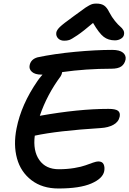

<svg xmlns="http://www.w3.org/2000/svg" viewBox="-20 -1028 728 1081"><path d="M341.8 -798.8Q319.8 -798.8 307.1 -812Q294.4 -825.2 296.9 -844.2Q299.3 -858.9 317.1 -876.2Q335 -893.6 397.9 -939Q413.1 -949.7 433.6 -964.8Q454.1 -980 461.9 -985.4Q469.7 -990.7 481.7 -997.3Q493.7 -1003.9 502.4 -1005.9Q511.2 -1007.8 522.9 -1007.8Q549.8 -1007.8 565.9 -997.1Q582 -986.3 595.2 -959Q609.9 -931.2 627.4 -909.7Q645 -888.2 656.5 -878.9Q668 -869.6 674.3 -858.4Q680.7 -847.2 678.2 -834Q676.3 -819.3 661.1 -810.1Q646 -800.8 627 -800.8Q589.8 -800.8 564 -820.6Q538.1 -840.3 503.9 -898.9Q449.7 -852.5 415.8 -829.6Q381.8 -806.6 369.6 -802.7Q357.4 -798.8 341.8 -798.8ZM309.1 33.2Q218.3 33.2 157.5 -13.2Q96.7 -59.6 75.7 -136Q54.7 -212.4 73.2 -305.2Q99.6 -439.5 190.9 -571.8Q197.8 -583 219.2 -607.9H212.9Q177.2 -607.9 159.7 -623.5Q142.1 -639.2 147 -661.1Q153.8 -694.3 190.9 -705.1Q284.2 -725.1 401.9 -736.1Q519.5 -747.1 611.8 -747.1Q653.3 -747.1 672.1 -731.7Q690.9 -716.3 687 -692.9Q681.6 -667.5 663.3 -654.3Q645 -641.1 606.9 -641.1Q464.4 -641.1 330.1 -622.1Q328.1 -609.4 321.8 -599.1Q244.1 -494.1 204.1 -376Q422.4 -415 590.8 -415Q629.9 -415 644 -404.5Q658.2 -394 653.8 -371.1Q647.5 -341.3 618.4 -325.4Q589.4 -309.6 547.9 -307.1Q301.8 -291.5 175.8 -264.2Q165 -178.7 201.4 -127Q237.8 -75.2 311 -75.2Q357.4 -75.2 398.2 -82Q439 -88.9 461.2 -97.2Q483.4 -105.5 503.4 -112.3Q523.4 -119.1 533.2 -119.1Q555.7 -119.1 563.2 -103.5Q570.8 -87.9 566.9 -64.9Q559.1 -22.9 494.1 5.1Q429.2 33.2 309.1 33.2Z"/></svg>

Font: Shantell Sans Irregular
Style: Italic
Weight: 500
Italic angle: -11.31°
Designer: Stephen Nixon, Anya Danilova, Shantell Martin
Foundry: Arrow Type
Version: Version 1.006;[9816181b4]